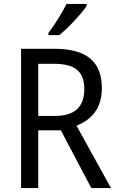

<svg xmlns="http://www.w3.org/2000/svg" viewBox="-20 -964 603 984"><path d="M424 -934V-944H321C299 -899 261 -838 228 -795V-784H284C329 -820 399 -895 424 -934ZM259 -714H88V0H176V-296H292L448 0H549L372 -320C446 -349 502 -405 502 -512C502 -647 425 -714 259 -714ZM256 -637C362 -637 412 -600 412 -508C412 -417 364 -370 263 -370H176V-637Z"/></svg>

Font: Noto Sans Khmer UI SemiCondensed
Style: Regular
Weight: 400
Width: 4
Designer: Danh Hong and the Monotype Design Team
Foundry: Monotype Imaging Inc.
Version: Version 2.002